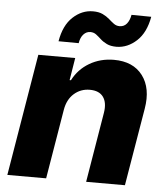

<svg xmlns="http://www.w3.org/2000/svg" viewBox="-54 -808 741 856"><g transform="rotate(5 317.0 -380.0)"><path d="M236.2 -311.1 184.3 0H10.7L101.6 -545.5H266.7L250.4 -445.3H256.4Q282 -495.4 330.6 -524Q379.3 -552.6 440 -552.6Q525.9 -552.6 568.4 -496.3Q610.8 -440 595.2 -347.7L536.9 0H363.3L415.5 -313.6Q422.9 -359 404.5 -384.6Q386 -410.2 344.1 -410.2Q303.3 -410.2 273.6 -383.9Q244 -357.6 236.2 -311.1ZM276.3 -612.9 186.1 -613.6Q198.2 -685.7 238.3 -722.8Q278.4 -759.9 327.8 -759.9Q354 -759.9 371.4 -751.6Q388.8 -743.3 401.5 -732.1Q414.1 -720.9 425.4 -712.5Q436.8 -704.2 451 -704.2Q471.2 -704.2 483.5 -719.3Q495.7 -734.4 500 -759.2L588.4 -758.2Q575.6 -686.4 535.3 -649.3Q495 -612.2 446 -611.5Q419 -611.5 402 -619.9Q384.9 -628.2 373 -639.2Q361.2 -650.2 350.1 -658.6Q339.1 -666.9 323.9 -666.9Q306.5 -666.9 293.5 -652.9Q280.5 -638.8 276.3 -612.9Z"/></g></svg>

Font: Inter UI Extra Bold
Style: Italic
Weight: 800
Italic angle: 9.39999°
Designer: Rasmus Andersson
Foundry: rsms
Version: 3.2;8d6f07862